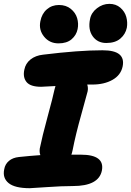

<svg xmlns="http://www.w3.org/2000/svg" viewBox="-26 -988 685 1004"><path d="M529.8 -763.2Q483.9 -763.2 458.7 -798.3Q433.6 -833.5 444.8 -888.2Q451.2 -921.9 481 -944.8Q510.7 -967.8 545.9 -967.8Q580.1 -967.8 603.3 -947.8Q626.5 -927.7 634.3 -899.7Q642.1 -871.6 637.2 -842.8Q629.9 -808.6 603 -785.9Q576.2 -763.2 529.8 -763.2ZM279.8 -761.2Q232.9 -761.2 204.3 -796.6Q175.8 -832 185.1 -877Q192.4 -916 218.8 -939Q245.1 -961.9 282.2 -961.9Q319.3 -961.9 344.2 -941.7Q369.1 -921.4 377.4 -893.1Q385.7 -864.7 379.9 -835.9Q373.5 -804.2 348.4 -782.7Q323.2 -761.2 279.8 -761.2ZM129.9 -3.9Q51.3 -3.9 18.8 -30.8Q-13.7 -57.6 -3.9 -103Q0.5 -129.4 20.5 -146.5Q40.5 -163.6 73.2 -167Q132.8 -173.3 185.1 -176.8Q179.2 -191.4 182.1 -211.9Q194.3 -272.9 222.9 -377.9Q251.5 -482.9 258.8 -519Q259.3 -520.5 261.2 -527.6Q263.2 -534.7 264.2 -538.1Q202.6 -534.2 189 -534.2Q133.3 -534.2 113 -558.8Q92.8 -583.5 101.1 -623Q107.4 -656.2 133.5 -677Q159.7 -697.8 199.2 -702.1Q385.7 -725.1 509.8 -725.1Q572.8 -725.1 598.4 -703.6Q624 -682.1 615.2 -640.1Q605.5 -594.7 562 -570.3Q518.6 -545.9 457 -545.9H430.2Q436 -528.3 432.1 -509.8Q428.7 -494.6 399.2 -389.6Q369.6 -284.7 354 -204.1Q350.1 -185.5 347.2 -179.2H397Q522.5 -179.2 506.8 -96.2Q490.7 -15.1 355 -15.1Q295.9 -15.1 218 -9.5Q140.1 -3.9 129.9 -3.9Z"/></svg>

Font: Shantell Sans Bouncy
Style: Italic
Weight: 800
Italic angle: -11.31°
Designer: Stephen Nixon, Anya Danilova, Shantell Martin
Foundry: Arrow Type
Version: Version 1.006;[9816181b4]